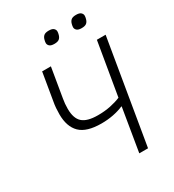

<svg xmlns="http://www.w3.org/2000/svg" viewBox="-208 -1003 1017 1121"><g transform="rotate(-30 300.0 -442.5)"><path d="M445 -289H442Q412 -276 374 -268.5Q336 -261 294 -261Q194 -261 150.5 -304Q107 -347 107 -430Q107 -450 108.5 -471Q110 -492 114 -513L145 -698H204L171 -501Q165 -468 165 -434Q165 -369 196.5 -341Q228 -313 300 -313Q346 -313 384.5 -321Q423 -329 454 -342L514 -698H573L456 0H397ZM288 -801Q265 -801 255.5 -810Q246 -819 246 -830Q246 -839 249 -850Q253 -867 263.5 -876Q274 -885 297 -885Q320 -885 329.5 -876Q339 -867 339 -856Q339 -846 336 -836Q332 -819 321.5 -810Q311 -801 288 -801ZM472 -801Q449 -801 439.5 -810Q430 -819 430 -830Q430 -839 433 -850Q437 -867 447.5 -876Q458 -885 481 -885Q504 -885 513.5 -876Q523 -867 523 -856Q523 -846 520 -836Q516 -819 505.5 -810Q495 -801 472 -801Z"/></g></svg>

Font: IBM Plex Mono Light
Style: Italic
Weight: 300
Italic angle: -9°
Monospace: yes
Designer: Mike Abbink, Paul van der Laan, Pieter van Rosmalen
Foundry: Bold Monday
Version: Version 2.3